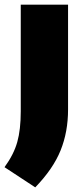

<svg xmlns="http://www.w3.org/2000/svg" viewBox="-46 -570 358 828"><path d="M-26.5 151Q13.5 96 28.5 42.5Q43.5 -11 43.5 -90V-550H247.5V-98Q247.5 -1 215.2 78.8Q183 158.5 106 238Z"/></svg>

Font: Encode Sans Semi Condensed Black
Style: Regular
Weight: 900
Width: 4
Designer: Multiple Designers
Foundry: Impallari Type
Version: Version 2.000